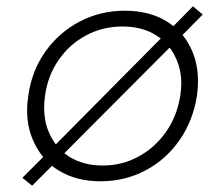

<svg xmlns="http://www.w3.org/2000/svg" viewBox="-20 -565 663 609"><path d="M82 24 51 -1 117 -67Q97 -91 84 -122Q66 -164 66 -215Q66 -238 70 -263Q81 -341 124 -401.5Q167 -462 232.5 -496.5Q298 -531 376 -531Q454 -531 509 -497Q520 -490 530 -482L592 -545L623 -519L559 -454Q578 -431 590 -402Q608 -359 608 -308Q608 -286 605 -263Q593 -184 550.5 -122Q508 -60 442.5 -25Q377 10 299 10Q221 10 165 -25Q154 -32 145 -39ZM490 -443Q483 -448 475 -453Q431 -481 369 -481Q306 -481 253.5 -453Q201 -425 166.5 -375.5Q132 -326 123 -263Q120 -242 120 -223Q120 -182 134 -148Q143 -126 157 -107ZM306 -40Q368 -40 420.5 -69Q473 -98 507.5 -148Q542 -198 552 -263Q555 -282 555 -300Q555 -341 540 -376Q531 -397 518 -414L184 -79Q191 -74 198 -69Q243 -40 306 -40Z"/></svg>

Font: Lexend ExtLt
Style: Italic
Weight: 250
Italic angle: -8.13011°
Designer: Bonnie Shaver-Troup, Thomas Jockin
Foundry: Lexend
Version: Version 1.007